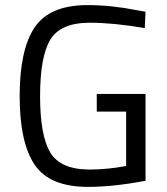

<svg xmlns="http://www.w3.org/2000/svg" viewBox="-20 -722 656 752"><path d="M359 -285V-354H550V-14Q424 10 325 10Q174 10 115.5 -77Q57 -164 57 -345.5Q57 -527 115.5 -614.5Q174 -702 323 -702Q416 -702 516 -682L550 -676L547 -612Q423 -633 332 -633Q217 -633 177 -566.5Q137 -500 137 -345.5Q137 -191 177 -124.5Q217 -58 331 -58Q401 -58 474 -72V-285Z"/></svg>

Font: Titillium Web[RUS by Daymarius]
Style: Regular
Weight: 400
Designer: Cyrillization by Daymarius
Foundry: Cyrillization by Daymarius
Version: Version 1.002 September 11, 2018